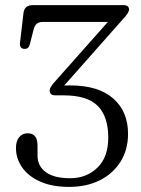

<svg xmlns="http://www.w3.org/2000/svg" viewBox="-20 -720 554 752"><path d="M481.5 -196Q481.5 -134.5 452.5 -87.5Q423.5 -40.5 371.5 -14.2Q319.5 12 250.5 12Q184 12 137.5 -8.8Q91 -29.5 66.8 -64.2Q42.5 -99 42.5 -140.5Q42.5 -167.5 55.2 -182.8Q68 -198 88.5 -198Q127 -198 127 -150V-111Q127 -69 160.2 -45.2Q193.5 -21.5 255.5 -22Q318.5 -22 361.2 -63Q404 -104 404 -181Q404 -263.5 363 -305Q322 -346.5 230 -346.5H198Q174.5 -346.5 174.5 -365.5Q174.5 -377.5 193 -398L402.5 -634H148.5Q132 -634 123.8 -626.8Q115.5 -619.5 111.5 -604L97 -547Q92.5 -528 76 -528.5Q55.5 -529 58.5 -554L72 -669Q75.5 -700 110 -700H462.5Q485.5 -700 485.5 -682.5Q485.5 -670.5 461.5 -645L231.5 -385Q244 -385.5 254.5 -385.5Q365 -385.5 423.2 -334.5Q481.5 -283.5 481.5 -196Z"/></svg>

Font: Fraunces 9pt S050 Light
Style: Regular
Weight: 300
Version: Version 1.000; ttfautohint (v1.8.3)